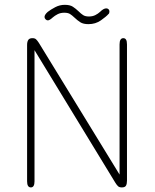

<svg xmlns="http://www.w3.org/2000/svg" viewBox="-20 -786 659 815"><path d="M111 9.5Q95 9.5 95 -16.5V-595Q95 -609 100 -616.5Q105 -624 117.5 -624H118Q128 -624 133.2 -619Q138.5 -614 145 -604L487.5 -45V-597.5Q487.5 -624 503.5 -624Q511 -624 515 -617.8Q519 -611.5 519 -597.5V-19Q519 -5.5 514.8 2Q510.5 9.5 497.5 9.5H496.5Q487 9.5 481.5 4.8Q476 0 469.5 -10.5L126.5 -573V-16.5Q126.5 9.5 111 9.5ZM355.5 -683.5Q333.5 -683.5 321 -691.5Q308.5 -699.5 296.5 -711Q285.5 -721.5 276.8 -726.8Q268 -732 253 -732Q237 -732 224.8 -725.8Q212.5 -719.5 204 -712Q190.5 -699.5 183 -699.5Q178 -699.5 173.5 -704Q169 -708.5 169 -714Q169 -723.5 182.5 -735.5Q195.5 -745.5 214.5 -755.5Q233.5 -765.5 255 -765.5Q277 -765.5 289.2 -757.5Q301.5 -749.5 313.5 -738Q324 -727.5 333 -721.8Q342 -716 357.5 -716Q373 -716 384.8 -722Q396.5 -728 404.5 -735.5Q411.5 -742.5 418.2 -746.5Q425 -750.5 431 -750.5Q436.5 -750.5 440.5 -747Q444.5 -743.5 444.5 -737Q444.5 -729 440.5 -726.5Q431 -715.5 408.2 -699.5Q385.5 -683.5 355.5 -683.5Z"/></svg>

Font: Sono Monospace ExtraLight
Style: Regular
Weight: 250
Version: Version 2.112